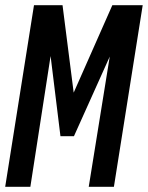

<svg xmlns="http://www.w3.org/2000/svg" viewBox="-26 -720 570 740"><path d="M-6 0 105 -700H215L258 -363L407 -700H524L413 0H316L397 -502L259 -195H207L169 -504L91 0Z"/></svg>

Font: Georama Condensed SemiBold
Style: Italic
Weight: 600
Width: 3
Italic angle: -9°
Designer: Jean-Baptiste Levee
Foundry: Production Type
Version: Version 1.000